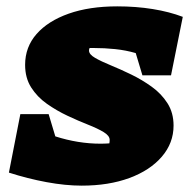

<svg xmlns="http://www.w3.org/2000/svg" viewBox="-20 -573 604 604"><path d="M428 -336 407 -406Q376 -415 342.5 -418.5Q309 -422 274 -422Q268 -422 262 -422Q260 -419 260 -414Q260 -402 279 -391Q298 -380 328.5 -367.5Q359 -355 393 -338.5Q427 -322 457.5 -300Q488 -278 507 -248Q526 -218 526 -178Q526 -123 489 -80Q452 -37 387 -13Q322 11 237 11Q186 11 126.5 0Q67 -11 8 -30L44 -214H133L154 -144Q226 -121 296 -121Q310 -121 324 -122Q325 -127 325 -133Q325 -146 306 -157.5Q287 -169 256.5 -181Q226 -193 192 -209Q158 -225 127.5 -246.5Q97 -268 78 -298Q59 -328 59 -369Q59 -425 95 -466Q131 -507 196 -530Q261 -553 349 -553Q408 -553 460.5 -544.5Q513 -536 555 -520L518 -336Z"/></svg>

Font: Piazzolla SC Black
Style: Italic
Weight: 900
Italic angle: -11.3°
Designer: Juan Pablo del Peral
Foundry: Huerta Tipografica
Version: Version 1.330